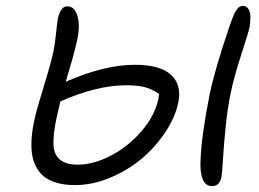

<svg xmlns="http://www.w3.org/2000/svg" viewBox="-20 -698 873 646"><path d="M693.8 -71.8Q670.9 -71.8 661.6 -96.2Q652.3 -120.6 654.8 -161.1Q658.2 -243.7 685.1 -378.9Q702.1 -462.4 751 -606Q755.9 -619.6 758.1 -626Q760.3 -632.3 764.4 -642.6Q768.6 -652.8 771.5 -657.7Q774.4 -662.6 778.6 -668.2Q782.7 -673.8 787.4 -676Q792 -678.2 796.9 -678.2Q809.6 -678.2 816.2 -667Q822.8 -655.8 822.5 -639.9Q822.3 -624 819.8 -606.9Q817.4 -593.3 791.7 -514.2Q766.1 -435.1 754.9 -378.9Q744.1 -323.2 738.3 -262.2Q732.4 -201.2 730 -158.2Q727.5 -115.2 725.1 -103Q719.2 -71.8 693.8 -71.8ZM231.9 -75.2Q198.7 -75.2 173.3 -82.3Q147.9 -89.4 131.6 -101.3Q115.2 -113.3 105 -130.6Q94.7 -147.9 90.3 -166.5Q85.9 -185.1 85.7 -207.5Q85.4 -230 87.9 -249.8Q90.3 -269.5 95.2 -292Q102.5 -327.1 128.2 -410.6Q153.8 -494.1 160.2 -526.9Q165 -551.3 168.7 -586.9Q172.4 -622.6 174.8 -636.2Q184.6 -676.8 206.1 -676.8Q231 -676.8 240.5 -644.3Q250 -611.8 240.2 -565.9Q237.3 -552.2 232.7 -533.7Q228 -515.1 223.9 -500.5Q219.7 -485.8 212.4 -461.2Q205.1 -436.5 201.2 -422.9Q331.1 -480 433.1 -480Q519 -480 555.4 -446.3Q591.8 -412.6 580.1 -354Q570.3 -305.2 537.4 -254.9Q504.4 -204.6 457.8 -165Q411.1 -125.5 351.1 -100.3Q291 -75.2 231.9 -75.2ZM168.9 -294.9Q159.2 -246.6 159.9 -213.1Q160.6 -179.7 180.7 -161.9Q200.7 -144 242.2 -144Q294.4 -144 352.8 -174.3Q411.1 -204.6 456.1 -256.6Q501 -308.6 513.2 -366.2Q515.1 -377.9 515.1 -381.8Q494.6 -397 469.5 -404.1Q444.3 -411.1 404.8 -411.1Q306.2 -411.1 183.1 -356.9Q170.4 -301.8 168.9 -294.9Z"/></svg>

Font: Shantell Sans Irregular Bouncy
Style: Italic
Weight: 300
Italic angle: -11.31°
Designer: Stephen Nixon, Anya Danilova, Shantell Martin
Foundry: Arrow Type
Version: Version 1.006;[9816181b4]